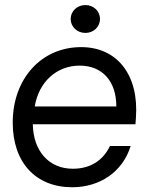

<svg xmlns="http://www.w3.org/2000/svg" viewBox="-20 -749 605 780"><path d="M273.4 11.7C384.8 11.7 478.5 -50.3 510.7 -155.8H426.8C397.5 -95.2 345.2 -63.5 275.9 -63.5C178.7 -63.5 115.2 -135.3 113.3 -244.1H530.3L532.2 -270.5C544.9 -443.4 457 -557.6 309.6 -557.6C147.9 -557.6 31.7 -429.2 31.7 -251C31.7 -88.9 125 11.7 273.4 11.7ZM121.1 -316.4C137.7 -416.5 210 -482.4 303.7 -482.4C395.5 -482.4 452.6 -419.4 452.6 -316.4ZM267.1 -671.9C267.1 -640.1 293.5 -615.2 326.7 -615.2C360.4 -615.2 386.2 -640.1 386.2 -671.9C386.2 -703.6 360.4 -728.5 326.7 -728.5C293.5 -728.5 267.1 -703.6 267.1 -671.9Z"/></svg>

Font: Guggenheim Sans Display
Style: Italic
Weight: 400
Italic angle: -7°
Designer: Modified by Tom Baber under direction of Pentagram Design 2023
Foundry: rsms
Version: Version 1.001;Glyphs 3.1.2 (3151)